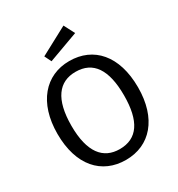

<svg xmlns="http://www.w3.org/2000/svg" viewBox="-212 -1049 1115 1200"><g transform="rotate(-30 346.0 -449.5)"><path d="M226 -804 250 -755 466 -834 426 -911ZM346 -701C173 -701 55 -567 55 -343C55 -115 172 12 346 12C520 12 637 -119 637 -344C637 -573 520 -701 346 -701ZM346 -623C473 -623 536 -530 536 -344C536 -159 473 -66 346 -66C227 -66 156 -152 156 -343C156 -535 226 -623 346 -623Z"/></g></svg>

Font: Fira Sans
Style: Regular
Weight: 400
Designer: Carrois Corporate & Edenspiekermann AG
Foundry: Carrois Corporate GbR & Edenspiekermann AG
Version: Version 4.203